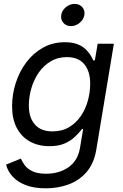

<svg xmlns="http://www.w3.org/2000/svg" viewBox="-20 -767 643 1001"><path d="M218.8 214.8Q156.7 214.8 113.8 198Q70.8 181.2 45.4 153.1Q20 125 11.7 91.3L88.9 59.6Q96.2 77.1 109.9 95.5Q123.5 113.8 149.9 126.2Q176.3 138.7 220.7 138.7Q288.6 138.7 337.2 104.7Q385.7 70.8 397 4.4L413.6 -95.2L407.2 -93.8Q392.6 -74.7 370.8 -54Q349.1 -33.2 317.1 -19Q285.2 -4.9 237.8 -4.9Q179.7 -4.9 135.7 -29.3Q91.8 -53.7 67.4 -100.3Q43 -147 43 -212.4Q43 -274.9 62 -334.2Q81.1 -393.6 116.7 -441.4Q152.3 -489.3 203.4 -518.1Q254.4 -546.9 318.4 -546.9Q355.5 -546.9 381.3 -537.4Q407.2 -527.8 423.8 -512.7Q440.4 -497.6 450.7 -481.2Q460.9 -464.8 466.8 -451.2L474.6 -453.1L489.3 -539.1H573.7L481.9 14.2Q469.7 85.4 431.6 129.6Q393.6 173.8 338.1 194.3Q282.7 214.8 218.8 214.8ZM253.4 -82Q303.2 -82 339.8 -103.8Q376.5 -125.5 401.1 -161.6Q425.8 -197.8 438 -241.9Q450.2 -286.1 450.2 -331.1Q450.2 -394.5 419.7 -431.9Q389.2 -469.2 328.6 -469.2Q281.2 -469.2 244.4 -447.3Q207.5 -425.3 182.1 -388.7Q156.7 -352.1 143.6 -307.1Q130.4 -262.2 130.4 -216.3Q130.4 -154.3 161.6 -118.2Q192.9 -82 253.4 -82ZM349.6 -630.9Q325.2 -630.9 310.3 -647.9Q295.4 -665 299.3 -689Q303.2 -712.9 323.7 -729.7Q344.2 -746.6 369.1 -746.6Q394 -746.6 408.9 -729.7Q423.8 -712.9 419.9 -689Q416 -665 395.3 -647.9Q374.5 -630.9 349.6 -630.9Z"/></svg>

Font: Inter 18pt
Style: Italic
Weight: 400
Italic angle: -9.3988°
Designer: Rasmus Andersson
Foundry: rsms
Version: Version 4.001;git-66647c0bb